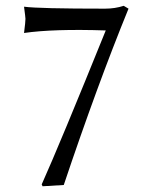

<svg xmlns="http://www.w3.org/2000/svg" viewBox="-20 -630 505 663"><path d="M345.2 -524.9Q164.1 -530.8 63 -516.1Q67.9 -554.2 67.9 -564.9Q67.9 -569.8 63 -606.9Q112.8 -600.1 342.8 -600.1Q377 -600.1 407.2 -609.9L423.8 -600.1Q315.9 -335.9 200.2 8.8L127 13.2L124 6.8Q187 -133.8 345.2 -524.9Z"/></svg>

Font: Biolilbert
Style: Regular
Weight: 400
Designer: Philipp H. Poll
Foundry: Philipp H. Poll
Version: Version 1.1.0